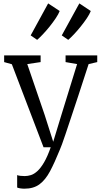

<svg xmlns="http://www.w3.org/2000/svg" viewBox="-20 -888 613 1158"><path d="M127.5 250Q114 250 101.8 248Q89.5 246 83.5 243V168Q89.5 171 102.8 172.5Q116 174 129 174Q147.5 174 166.5 168Q185.5 162 205.2 144.2Q225 126.5 245.5 91.8Q266 57 286 0H242.5L51.5 -500.5L5 -513.5V-554H225V-513.5L144.5 -501.5L249.5 -194.5L301 -33L350.5 -195.5L445 -501.5L375.5 -513.5V-554H566.5V-513.5L514.5 -501.5Q479.5 -393 452.8 -312.2Q426 -231.5 407 -174.2Q388 -117 375.2 -79Q362.5 -41 354 -18.2Q345.5 4.5 340.5 16Q309.5 92.5 281.8 144.8Q254 197 218.2 223.5Q182.5 250 127.5 250ZM391 -648 352.5 -674.5 458.5 -867.5 527.5 -821.5Q520.5 -803 503.8 -778Q487 -753 466.2 -727.2Q445.5 -701.5 425.5 -680.5Q405.5 -659.5 392 -648ZM203.5 -648 165 -674.5 270.5 -867.5 340 -821.5Q333 -803 316.2 -778Q299.5 -753 278.8 -727.2Q258 -701.5 238 -680.5Q218 -659.5 204.5 -648Z"/></svg>

Font: Merriweather 20pt Light
Style: Regular
Weight: 300
Version: Version 2.100